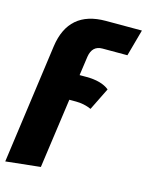

<svg xmlns="http://www.w3.org/2000/svg" viewBox="-152 -604 690 900"><g transform="rotate(15 193.0 -154.0)"><path d="M266.1 -403.8Q216.8 -403.8 208 -349.1L194.8 -255.9H228Q300.8 -255.9 338.9 -225.1L285.2 -116.2Q250 -131.8 210.9 -131.8H178.2L130.9 207L-37.1 225.1L43 -356Q68.4 -533.2 248 -533.2H422.9L387.2 -403.8Z"/></g></svg>

Font: Fira Sans Compressed ExtraBold
Style: Italic
Weight: 800
Width: 3
Italic angle: -8°
Designer: Carrois Corporate & Edenspiekermann AG
Foundry: Carrois Corporate GbR & Edenspiekermann AG
Version: Version 4.203;PS 004.203;hotconv 1.0.88;makeotf.lib2.5.64775